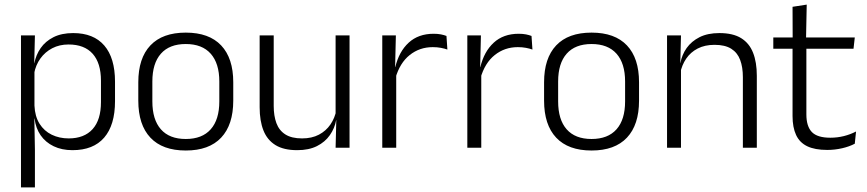

<svg xmlns="http://www.w3.org/2000/svg" viewBox="-20 -641 3762 833"><path d="M294.5 10.5Q248 10.5 212.8 -6.5Q177.5 -23.5 156.2 -54.2Q135 -85 130 -126.5H110L129.5 -183Q131.5 -136 151.5 -104.2Q171.5 -72.5 204.5 -56.5Q237.5 -40.5 278 -40.5Q345.5 -40.5 381.8 -80.8Q418 -121 418 -198V-291Q418 -367.5 382 -407.8Q346 -448 277.5 -448Q238 -448 206.8 -431.8Q175.5 -415.5 155.2 -387.2Q135 -359 128 -322L111.5 -366.5H129Q136 -403 156.5 -432.5Q177 -462 212.2 -479.8Q247.5 -497.5 297.5 -497.5Q386 -497.5 432.5 -443.5Q479 -389.5 479 -286.5V-202Q479 -98.5 432 -44Q385 10.5 294.5 10.5ZM71 172V-487.5H131.5L128.5 -366L129.5 -346V-139.5L129 -125.5L131.5 9V172Z M786 12Q685 12 632.5 -43.8Q580 -99.5 580 -204.5V-284Q580 -388.5 632.5 -444Q685 -499.5 786 -499.5Q887 -499.5 939.5 -444Q992 -388.5 992 -284V-204.5Q992 -99.5 939.5 -43.8Q887 12 786 12ZM786 -38Q857 -38 894.2 -80Q931.5 -122 931.5 -201V-287.5Q931.5 -366 894.2 -408Q857 -450 786 -450Q715 -450 678 -408Q641 -366 641 -287.5V-201Q641 -122 678 -80Q715 -38 786 -38Z M1167.5 -487.5V-181.5Q1167.5 -138.5 1179.2 -106.8Q1191 -75 1218 -57.8Q1245 -40.5 1290.5 -40.5Q1333 -40.5 1363.8 -56.8Q1394.5 -73 1413.8 -101.2Q1433 -129.5 1439.5 -164.5L1452 -120H1438.5Q1432 -84.5 1411.2 -54.8Q1390.5 -25 1355.2 -7.2Q1320 10.5 1269.5 10.5Q1211 10.5 1175.2 -11.5Q1139.5 -33.5 1123 -75Q1106.5 -116.5 1106.5 -175.5V-487.5ZM1496.5 -487.5V0H1436L1439 -120.5L1436 -123.5V-487.5Z M1695.5 -301.5 1680 -348 1695 -350Q1711 -417 1753 -455.8Q1795 -494.5 1861.5 -494.5Q1879 -494.5 1893 -491.8Q1907 -489 1917 -485L1921 -426Q1908.5 -430.5 1892.5 -433.5Q1876.5 -436.5 1857.5 -436.5Q1800.5 -436.5 1757.5 -402.2Q1714.5 -368 1695.5 -301.5ZM1638.5 0V-487.5H1697.5L1694 -341L1699 -336V0Z M2064.5 -301.5 2049 -348 2064 -350Q2080 -417 2122 -455.8Q2164 -494.5 2230.5 -494.5Q2248 -494.5 2262 -491.8Q2276 -489 2286 -485L2290 -426Q2277.5 -430.5 2261.5 -433.5Q2245.5 -436.5 2226.5 -436.5Q2169.5 -436.5 2126.5 -402.2Q2083.5 -368 2064.5 -301.5ZM2007.5 0V-487.5H2066.5L2063 -341L2068 -336V0Z M2546.5 12Q2445.5 12 2393 -43.8Q2340.5 -99.5 2340.5 -204.5V-284Q2340.5 -388.5 2393 -444Q2445.5 -499.5 2546.5 -499.5Q2647.5 -499.5 2700 -444Q2752.5 -388.5 2752.5 -284V-204.5Q2752.5 -99.5 2700 -43.8Q2647.5 12 2546.5 12ZM2546.5 -38Q2617.5 -38 2654.8 -80Q2692 -122 2692 -201V-287.5Q2692 -366 2654.8 -408Q2617.5 -450 2546.5 -450Q2475.5 -450 2438.5 -408Q2401.5 -366 2401.5 -287.5V-201Q2401.5 -122 2438.5 -80Q2475.5 -38 2546.5 -38Z M3203 0V-306Q3203 -349.5 3191.2 -381Q3179.5 -412.5 3152.5 -429.5Q3125.5 -446.5 3080 -446.5Q3038 -446.5 3007 -430.5Q2976 -414.5 2957 -386.5Q2938 -358.5 2931 -322.5L2918.5 -367.5H2932Q2938.5 -403.5 2959.2 -432.8Q2980 -462 3015.2 -479.8Q3050.5 -497.5 3101 -497.5Q3160 -497.5 3195.5 -475.5Q3231 -453.5 3247.2 -412.2Q3263.5 -371 3263.5 -312V0ZM2874 0V-487.5H2934.5L2931.5 -367L2934.5 -364V0Z M3569 9.5Q3515.5 9.5 3482.2 -6.5Q3449 -22.5 3433.8 -55.5Q3418.5 -88.5 3418.5 -137.5V-455.5H3478.5V-144.5Q3478.5 -93 3502.2 -68.2Q3526 -43.5 3582.5 -43.5Q3612.5 -43.5 3640.8 -50.5Q3669 -57.5 3694 -70.5L3688.5 -17.5Q3665 -5 3633.5 2.2Q3602 9.5 3569 9.5ZM3335 -429.5V-478.5H3688.5L3683 -429.5ZM3419 -471.5 3418.5 -611.5 3480 -621 3477 -471.5Z"/></svg>

Font: Anek Gurmukhi Medium Light
Style: Regular
Weight: 300
Version: Version 1.003